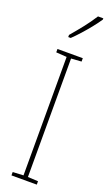

<svg xmlns="http://www.w3.org/2000/svg" viewBox="-181 -984 582 1019"><g transform="rotate(20 109.5 -475.0)"><path d="M181 0H38V-19L98 -22V-691L38 -695V-714H181V-695L123 -691V-22L181 -19ZM211 -943Q195 -919 172.5 -891Q150 -863 127 -837.5Q104 -812 84 -793H70V-805Q104 -845 130 -878Q156 -911 181 -950H211Z"/></g></svg>

Font: Noto Sans Lao Looped ExtraCondensed Thin
Style: Regular
Weight: 100
Width: 2
Designer: Mark Frömberg, Ben Mitchell
Foundry: The Fontpad Ltd
Version: Version 1.002; ttfautohint (v1.8.4.7-5d5b)